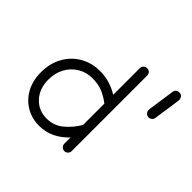

<svg xmlns="http://www.w3.org/2000/svg" viewBox="-144 -753 919 919"><g transform="rotate(45 315.5 -294.0)"><path d="M591 -420Q590 -411 582.5 -405Q575 -399 566 -399Q556 -399 548.5 -406.5Q541 -414 541 -424Q541 -431 544 -449L561 -567Q563 -578 570 -583Q577 -588 586 -588Q598 -588 604.5 -580Q611 -572 611 -563Q611 -560 609.5 -547Q608 -534 606 -523ZM395 0Q385 0 377.5 -7.5Q370 -15 370 -25V-67Q341 -36 304.5 -18Q268 0 224 0Q175 0 135.5 -23Q96 -46 72.5 -88.5Q49 -131 49 -188Q49 -248 74.5 -294Q100 -340 144.5 -366Q189 -392 245 -392Q281 -392 311.5 -382.5Q342 -373 370 -356V-536Q370 -547 377.5 -554Q385 -561 395 -561Q406 -561 413 -554Q420 -547 420 -536V-25Q420 -15 413 -7.5Q406 0 395 0ZM224 -50Q274 -50 310 -80.5Q346 -111 370 -152V-296Q342 -318 312.5 -330Q283 -342 245 -342Q203 -342 170 -322Q137 -302 118 -267.5Q99 -233 99 -188Q99 -127 134.5 -88.5Q170 -50 224 -50Z"/></g></svg>

Font: Hubballi
Style: Regular
Weight: 400
Designer: Erin McLaughlin
Version: Version 1.000; ttfautohint (v1.8.3)